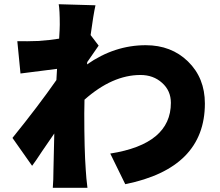

<svg xmlns="http://www.w3.org/2000/svg" viewBox="-20 -837 1040 909"><path d="M392 -532Q522 -623 670 -623Q791 -623 870 -546Q950 -468 950 -347Q950 -41 573 35L502 -110Q789 -155 789 -350Q789 -408 747 -445Q706 -482 645 -482Q512 -482 380 -365Q379 -342 379 -300Q379 -128 386 -33Q388 5 394 52H230Q233 14 233 -30L237 -205L180 -122Q148 -73 132 -52L39 -184Q162 -336 247 -458L250 -511Q191 -504 77 -489L62 -642Q109 -641 160 -643Q219 -647 260 -654Q263 -701 263 -720Q263 -789 258 -817L432 -812Q422 -767 409 -671L447 -621L393 -543Z"/></svg>

Font: KaiGen Gothic KR Heavy
Style: Heavy
Weight: 900
Designer: Ryoko NISHIZUKA  (kana & ideographs); Paul D. Hunt (Latin, Greek & Cyrillic); Wenlong ZHANG  (bopomofo); Sandoll Communi
Foundry: Adobe Systems Incorporated
Version: Version 1.002 March 28, 2018